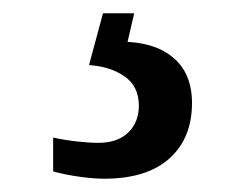

<svg xmlns="http://www.w3.org/2000/svg" viewBox="-20 -29 373 289"><path d="M137 240Q121 240 99.5 237Q78 234 60 229V178Q78 182 96.5 184Q115 186 128 186Q157 186 173 170.5Q189 155 189 130Q189 101 167.5 86Q146 71 114 69L135 -9H182L172 34Q205 36 226.5 48Q248 60 258.5 79.5Q269 99 269 126Q269 179 235 209.5Q201 240 137 240Z"/></svg>

Font: Noto Serif Hebrew
Style: Regular
Weight: 400
Designer: Monotype Design Team
Foundry: Monotype Imaging Inc.
Version: Version 2.003